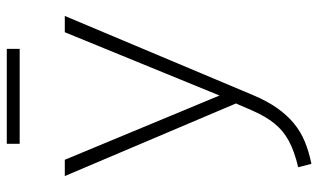

<svg xmlns="http://www.w3.org/2000/svg" viewBox="-206 -505 938 566"><g transform="rotate(-90 263.0 -222.0)"><path d="M63 227 53 188Q100 177 130.5 160.5Q161 144 182 118Q203 92 220 53L246 -7L245 14L27 -500H75L276 -16H253L451 -500H499L266 54Q248 97 227 126.5Q206 156 181.5 176Q157 196 127.5 208Q98 220 63 227ZM122 -633V-671H402V-633Z"/></g></svg>

Font: Mulish ExtraLight
Style: Regular
Weight: 200
Designer: Vernon Adams
Foundry: Vernon Adams
Version: Version 3.603